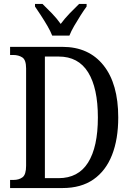

<svg xmlns="http://www.w3.org/2000/svg" viewBox="-20 -951 667 971"><path d="M31 0V-41H48Q76 -41 94 -54.5Q112 -68 112 -113V-605Q112 -648 93 -660.5Q74 -673 46 -673H31V-714H296Q429 -714 503.5 -620.5Q578 -527 578 -357Q578 -247 546.5 -167Q515 -87 452.5 -43.5Q390 0 296 0ZM276 -50Q376 -50 425.5 -129Q475 -208 475 -357Q475 -506 425.5 -585.5Q376 -665 277 -665H207V-50ZM244 -771Q235 -794 219.5 -820.5Q204 -847 187 -873Q170 -899 157 -918V-931H195Q218 -909 243 -883Q268 -857 287 -830Q307 -857 332 -883Q357 -909 380 -931H418V-918Q404 -899 387.5 -873Q371 -847 355.5 -820.5Q340 -794 331 -771Z"/></svg>

Font: Noto Serif Ethiopic Condensed
Style: Regular
Weight: 400
Width: 3
Designer: Monotype Design Team
Foundry: Monotype Imaging Inc.
Version: Version 2.102; ttfautohint (v1.8.4.7-5d5b)